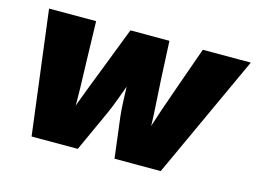

<svg xmlns="http://www.w3.org/2000/svg" viewBox="-79 -674 1079 808"><g transform="rotate(15 461.0 -269.5)"><path d="M111.8 0 43.5 -539.1H248.5L252.9 -375Q254.4 -316.4 256.6 -251.5Q258.8 -186.5 256.3 -113.8H236.8Q261.2 -186.5 286.6 -251.7Q312 -316.9 334.5 -375L397.9 -539.1H567.9L575.7 -375Q578.6 -316.4 583 -251.5Q587.4 -186.5 586.9 -113.8H568.4Q589.8 -186.5 612.1 -251.5Q634.3 -316.4 655.3 -375L713.4 -539.1H922.4L674.3 0H473.1L450.7 -179.7Q447.8 -205.6 446.3 -241Q444.8 -276.4 443.6 -312.7Q442.4 -349.1 439.9 -377H471.2Q459.5 -349.1 446.3 -312.7Q433.1 -276.4 419.9 -241Q406.7 -205.6 395 -179.7L313 0Z"/></g></svg>

Font: Inter 18pt Black
Style: Italic
Weight: 900
Italic angle: -9.3988°
Designer: Rasmus Andersson
Foundry: rsms
Version: Version 4.001;git-66647c0bb